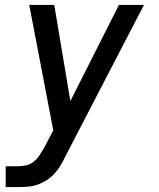

<svg xmlns="http://www.w3.org/2000/svg" viewBox="-20 -540 640 775"><path d="M3 215V131H53Q70 131 87 127Q104 123 118 111Q132 99 141.5 83.5Q151 68 160 53L195 -14L98 -520H199L264 -132L460 -520H561L244 91Q235 110 224.5 127.5Q214 145 200 160.5Q186 176 168 187.5Q150 199 131 205.5Q112 212 92 213.5Q72 215 53 215Z"/></svg>

Font: Iosevka SS04 Md Ex Obl
Style: Regular
Weight: 500
Width: 7
Italic angle: -9°
Monospace: yes
Designer: Belleve Invis
Foundry: Belleve Invis
Version: Version 19.0.0; ttfautohint (v1.8.4)